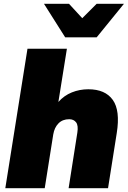

<svg xmlns="http://www.w3.org/2000/svg" viewBox="-20 -993 675 1013"><path d="M8 0ZM8 0 125 -736H333L288 -455Q318 -489 359 -505.5Q400 -522 446 -522Q535 -522 575 -466Q615 -410 596 -291L550 0H342L388 -293Q394 -331 381.5 -347.5Q369 -364 345 -364Q310 -364 288.5 -342Q267 -320 261 -284L216 0ZM324 -796 212 -973H344L414 -897L490 -973H634L490 -796Z"/></svg>

Font: Winston Black
Style: Italic
Weight: 900
Italic angle: -9°
Designer: Original fonts by Vernon Adams / Changes by Cristiano Sobral
Foundry: VOriginal fonts by Vernon Adams / Changes by Cristiano Sobral
Version: Version 2.503;July 17, 2020;FontCreator 13.0.0.2655 64-bit